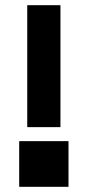

<svg xmlns="http://www.w3.org/2000/svg" viewBox="-20 -720 338 740"><path d="M85 -230H213V-700H85ZM54 0H244V-176H54Z"/></svg>

Font: Meta Space
Style: Bold
Weight: 700
Designer: Meta Pool / Florian Karsten
Foundry: Meta Pool / Florian Karsten
Version: Version 2.000;Glyphs 3.1.1 (3137)